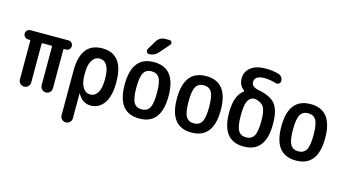

<svg xmlns="http://www.w3.org/2000/svg" viewBox="-101 -1161 3201 1776"><g transform="rotate(15 1500.0 -273.0)"><path d="M68.4 -431.6Q50.8 -431.6 37.6 -444.8Q24.4 -458 24.4 -476.1Q24.4 -494.1 37.1 -506.8Q49.8 -519.5 68.4 -519.5H432.6Q450.2 -519.5 462.9 -506.8Q475.6 -494.1 475.6 -476.1Q475.6 -458 463.4 -444.8Q451.2 -431.6 432.6 -431.6H417Q408.2 -431.6 408.2 -423.8V-53.7Q408.2 -31.2 392.1 -15.6Q376 0 354 0Q332 0 315.9 -16.1Q299.8 -32.2 299.8 -53.7V-423.8Q299.8 -431.6 292 -431.6H209Q200.2 -431.6 200.2 -423.8V-53.7Q200.2 -31.2 184.1 -15.6Q168 0 146 0Q124 0 107.9 -16.1Q91.8 -32.2 91.8 -53.7V-423.8Q91.8 -431.6 84 -431.6Z M657.2 -264.6V-254.9Q657.2 -171.9 684.1 -129.9Q710.9 -87.9 754.9 -87.9Q798.8 -87.9 825.2 -129.9Q851.6 -171.9 851.6 -259.8Q851.6 -431.6 754.9 -431.6Q710.9 -431.6 684.1 -389.2Q657.2 -346.7 657.2 -264.6ZM549.8 166V-259.8Q549.8 -529.3 754.9 -529.8Q960 -530.3 960 -259.8Q960 -126 912.1 -58.1Q864.3 9.8 785.2 9.8Q705.1 9.8 661.1 -71.3Q661.1 -72.3 659.2 -72.3H658.2V166Q658.2 188.5 642.1 204.1Q626 219.7 604 219.7Q582 219.7 565.9 204.1Q549.8 188.5 549.8 166Z M1325.2 -402.8Q1301.8 -442.4 1250 -442.4Q1198.2 -442.4 1174.8 -402.8Q1151.4 -363.3 1151.4 -260.3Q1151.4 -157.2 1174.8 -117.7Q1198.2 -78.1 1250 -78.1Q1301.8 -78.1 1325.2 -117.7Q1348.6 -157.2 1348.6 -260.3Q1348.6 -363.3 1325.2 -402.8ZM1460 -260.3Q1460 9.8 1250 9.8Q1040 9.8 1040 -260.3Q1040 -530.3 1250 -530.3Q1460 -530.3 1460 -260.3ZM1296.9 -764.6H1333Q1349.6 -764.6 1356.4 -750Q1363.3 -735.4 1351.6 -722.7L1267.6 -627Q1235.4 -589.8 1184.6 -589.8Q1168.9 -589.8 1161.1 -604.5Q1153.3 -619.1 1161.1 -632.8L1210.9 -715.8Q1240.2 -764.6 1296.9 -764.6Z M1825.2 -402.8Q1801.8 -442.4 1750 -442.4Q1698.2 -442.4 1674.8 -402.8Q1651.4 -363.3 1651.4 -260.3Q1651.4 -157.2 1674.8 -117.7Q1698.2 -78.1 1750 -78.1Q1801.8 -78.1 1825.2 -117.7Q1848.6 -157.2 1848.6 -260.3Q1848.6 -363.3 1825.2 -402.8ZM1960 -260.3Q1960 9.8 1750 9.8Q1540 9.8 1540 -260.3Q1540 -530.3 1750 -530.3Q1960 -530.3 1960 -260.3Z M2227.5 -443.4Q2186.5 -436.5 2168.9 -395Q2151.4 -353.5 2151.4 -259.8Q2151.4 -157.2 2174.8 -117.7Q2198.2 -78.1 2250 -78.1Q2301.8 -78.1 2325.2 -117.7Q2348.6 -157.2 2348.6 -259.8Q2348.6 -353.5 2327.6 -390.6Q2306.6 -427.7 2249 -441.4Q2248 -441.4 2246.6 -441.9Q2245.1 -442.4 2244.1 -442.4Q2233.4 -444.3 2227.5 -443.4ZM2040 -259.8Q2040 -424.8 2121.1 -481.4Q2123 -482.4 2123 -486.3Q2123 -490.2 2121.1 -491.2Q2070.3 -528.3 2070.3 -595.7Q2070.3 -660.2 2121.1 -700.2Q2171.9 -740.2 2265.6 -740.2Q2331.1 -740.2 2388.7 -723.6Q2407.2 -718.8 2418.9 -702.1Q2430.7 -685.5 2430.7 -665Q2430.7 -649.4 2417.5 -639.2Q2404.3 -628.9 2387.7 -633.8Q2326.2 -651.4 2278.3 -652.3Q2181.6 -652.3 2180.7 -589.8Q2180.7 -543.9 2250 -530.3Q2370.1 -507.8 2415 -448.7Q2460 -389.6 2460 -259.8Q2460 9.8 2250 9.8Q2040 9.8 2040 -259.8Z M2825.2 -402.8Q2801.8 -442.4 2750 -442.4Q2698.2 -442.4 2674.8 -402.8Q2651.4 -363.3 2651.4 -260.3Q2651.4 -157.2 2674.8 -117.7Q2698.2 -78.1 2750 -78.1Q2801.8 -78.1 2825.2 -117.7Q2848.6 -157.2 2848.6 -260.3Q2848.6 -363.3 2825.2 -402.8ZM2960 -260.3Q2960 9.8 2750 9.8Q2540 9.8 2540 -260.3Q2540 -530.3 2750 -530.3Q2960 -530.3 2960 -260.3Z"/></g></svg>

Font: Rounded Mgen+ 1m medium
Style: Regular
Weight: 500
Designer: [Source Han Sans]
Ryoko NISHIZUKA  (kana & ideographs); Paul D. Hunt (Latin, Greek & Cyrillic); Wenlong ZHANG  (bopomofo
Version: Version 1.059.20150602